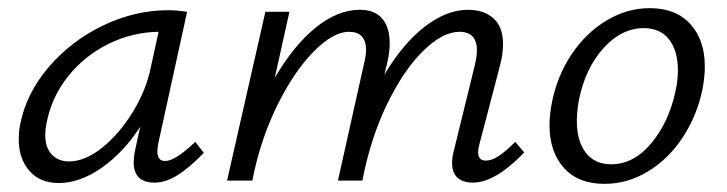

<svg xmlns="http://www.w3.org/2000/svg" viewBox="-20 -443 1784 471"><path d="M26 -101Q26 -123 30 -140Q45 -215 100 -279Q155 -343 233 -380.5Q311 -418 393 -418Q413 -418 439 -414L368 -90Q366 -76 366 -72Q366 -48 385 -48Q410 -48 459 -95L480 -68Q444 -31 415 -13Q386 5 359 5Q308 5 308 -45Q308 -58 311 -73L324 -132Q283 -69 229.5 -31.5Q176 6 124 6Q78 6 52 -24Q26 -54 26 -101ZM350 -278 369 -365Q304 -364 245.5 -335Q187 -306 146.5 -255Q106 -204 94 -140Q91 -125 91 -112Q91 -81 107 -64Q123 -47 149 -47Q189 -47 231.5 -81.5Q274 -116 306.5 -169.5Q339 -223 350 -278Z M1089 -44Q1089 -57 1093 -72L1145 -284Q1150 -306 1150 -319Q1150 -365 1107 -365Q1066 -365 1018 -318Q970 -271 929.5 -187.5Q889 -104 869 0H809L873 -287Q878 -307 878 -320Q878 -365 836 -365Q797 -365 748.5 -315.5Q700 -266 659 -182Q618 -98 599 0H537L631 -414H690L654 -252Q700 -331 754 -375Q808 -419 863 -419Q899 -419 917.5 -397.5Q936 -376 936 -337Q936 -315 930 -289L923 -260Q969 -337 1022.5 -378Q1076 -419 1128 -419Q1167 -419 1190.5 -398Q1214 -377 1214 -335Q1214 -311 1207 -284L1156 -89Q1153 -79 1153 -69Q1153 -49 1172 -49Q1186 -49 1203 -60Q1220 -71 1244 -95L1266 -69Q1195 5 1140 5Q1116 5 1102.5 -7Q1089 -19 1089 -44Z M1328 -136Q1328 -162 1334 -192Q1347 -257 1382 -309.5Q1417 -362 1467.5 -392.5Q1518 -423 1574 -423Q1638 -423 1673.5 -384Q1709 -345 1709 -280Q1709 -253 1703 -223Q1690 -160 1655.5 -107Q1621 -54 1570.5 -23Q1520 8 1463 8Q1398 8 1363 -31.5Q1328 -71 1328 -136ZM1637 -219Q1643 -246 1643 -270Q1643 -318 1621.5 -346Q1600 -374 1559 -374Q1505 -374 1460.5 -325Q1416 -276 1400 -197Q1395 -167 1395 -146Q1395 -97 1417 -68.5Q1439 -40 1479 -40Q1535 -40 1578 -92Q1621 -144 1637 -219Z"/></svg>

Font: LXGW Bright GB
Style: Italic
Weight: 400
Italic angle: -12°
Designer: Christian Thalmann (Catharsis Fonts)
Foundry: LXGW / Christian Thalmann (Catharsis Fonts) / Fontworks Inc.
Version: Version 5.510